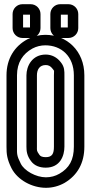

<svg xmlns="http://www.w3.org/2000/svg" viewBox="-20 -864 433 915"><path d="M196 -648C272 -648 332 -596 332 -505V-165C332 -102 310 -63 263 -36C244 -25 222 -19 199 -19C151 -19 96 -50 79 -84C59 -124 61 -130 61 -165V-505C61 -566 89 -608 135 -633C154 -643 175 -648 196 -648ZM196 -698C167 -698 138 -691 111 -677C49 -644 11 -584 11 -505V-165C11 -130 13 -106 35 -62C64 -6 133 31 199 31C230 31 260 23 287 8C350 -29 382 -88 382 -165V-505C382 -622 298 -698 196 -698ZM270 -567C252 -591 226 -604 198 -604C133 -604 106 -549 106 -505V-165C106 -145 108 -122 128 -96C144 -74 170 -65 198 -65C267 -65 287 -122 287 -165V-505C287 -524 288 -545 270 -567ZM237 -505V-165C237 -132 229 -115 198 -115C180 -115 172 -120 168 -126C154 -146 156 -145 156 -165V-505C156 -533 169 -554 198 -554C211 -554 221 -549 230 -537C241 -522 237 -534 237 -505ZM270 -733V-794H303V-733ZM353 -730V-797C353 -823 332 -844 306 -844H267C241 -844 220 -823 220 -797V-730C220 -704 241 -683 267 -683H306C332 -683 353 -704 353 -730ZM90 -733V-794H123V-733ZM173 -730V-797C173 -823 152 -844 126 -844H87C61 -844 40 -823 40 -797V-730C40 -704 61 -683 87 -683H126C152 -683 173 -704 173 -730Z"/></svg>

Font: DIN Rundschrift
Style: EngKont
Weight: 400
Width: 3
Version: Version 1.027